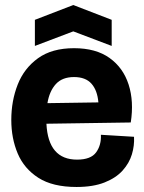

<svg xmlns="http://www.w3.org/2000/svg" viewBox="-20 -731 573 765"><path d="M285 14Q190 14 133 -22.5Q76 -59 50.5 -119.5Q25 -180 25 -253Q25 -329 50.5 -394Q76 -459 131.5 -499Q187 -539 275 -539Q362 -539 416.5 -500Q471 -461 492.5 -394Q514 -327 501 -243L165 -238Q172 -95 287 -95Q342 -95 363 -124Q384 -153 382 -194L514 -186Q516 -151 505.5 -116Q495 -81 468.5 -51.5Q442 -22 396.5 -4Q351 14 285 14ZM275 -424Q228 -424 202.5 -396Q177 -368 169 -320L372 -323Q368 -371 344.5 -397.5Q321 -424 275 -424ZM119 -548V-652L272 -711L425 -652V-548L272 -606Z"/></svg>

Font: Bricolage Grotesque 48pt Bricolage Grotesque 48pt Regular
Style: Bold
Weight: 700
Designer: Mathieu Triay
Foundry: Atelier Triay
Version: Version 1.000; ttfautohint (v1.8.4.7-5d5b);gftools[0.9.32]